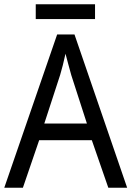

<svg xmlns="http://www.w3.org/2000/svg" viewBox="-20 -970 615 897"><path d="M424 -950H147V-881H424ZM486 -93H574L328 -809H247L0 -93H87L163 -315H409ZM313 -619 386 -393H187L261 -620C269 -646 278 -682 286 -719C292 -694 307 -642 313 -619Z"/></svg>

Font: Noto Sans Kannada UI SemiCondensed SemiBold
Style: Regular
Weight: 600
Width: 4
Designer: Jelle Bosma - Monotype Design Team
Foundry: Monotype Imaging Inc.
Version: Version 2.006